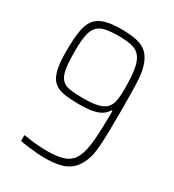

<svg xmlns="http://www.w3.org/2000/svg" viewBox="-172 -794 816 901"><g transform="rotate(30 236.5 -344.0)"><path d="M208 8Q190 8 166.5 6Q143 4 119 1Q95 -2 74 -6V-38Q93 -35 115.5 -32Q138 -29 161 -27.5Q184 -26 202 -26Q261 -26 295.5 -39Q330 -52 347 -85.5Q364 -119 369.5 -181.5Q375 -244 375 -343H370Q362 -329 346.5 -317Q331 -305 302 -298Q273 -291 222 -291Q173 -291 139 -297Q105 -303 85 -321.5Q65 -340 56 -377.5Q47 -415 47 -478Q47 -541 53.5 -583.5Q60 -626 78.5 -650.5Q97 -675 131 -685.5Q165 -696 220 -696Q275 -696 310 -687Q345 -678 366 -655Q387 -632 398 -590Q407 -557 408.5 -498.5Q410 -440 410 -354Q410 -292 409 -243Q408 -194 404.5 -158Q401 -122 393 -99Q379 -59 356 -35.5Q333 -12 297.5 -2Q262 8 208 8ZM226 -325Q276 -325 305.5 -332.5Q335 -340 349.5 -356Q364 -372 368.5 -397.5Q373 -423 373 -460Q373 -525 366.5 -564.5Q360 -604 344 -625.5Q328 -647 299.5 -654.5Q271 -662 226 -662Q182 -662 154 -656Q126 -650 110 -632.5Q94 -615 88 -582.5Q82 -550 82 -497Q82 -436 88 -401.5Q94 -367 109.5 -350.5Q125 -334 153 -329.5Q181 -325 226 -325Z"/></g></svg>

Font: Saira Condensed Thin
Style: Regular
Weight: 250
Width: 3
Designer: Hector Gatti with collaboration of the Omnibus-Type team
Foundry: Omnibus-Type
Version: Version 1.101